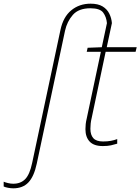

<svg xmlns="http://www.w3.org/2000/svg" viewBox="-159 -785 764 1045"><path d="M-87 240Q-100 240 -115.5 237Q-131 234 -139 230V204Q-130 208 -115 211.5Q-100 215 -87 215Q-46 215 -21.5 189.5Q3 164 16 102L170 -622Q185 -693 229 -729Q273 -765 334 -765Q375 -765 399.5 -750Q424 -735 436 -710.5Q448 -686 450 -659L422 -528H585L579 -503H416L340 -143Q336 -127 334.5 -112Q333 -97 333 -84Q333 -51 349 -33Q365 -15 402 -15Q426 -15 444.5 -18.5Q463 -22 479 -28V-3Q463 2 445 6Q427 10 401 10Q352 10 329 -14.5Q306 -39 306 -82Q306 -95 307.5 -109.5Q309 -124 313 -140L390 -503H313L318 -525L395 -528L423 -659Q420 -693 402.5 -716.5Q385 -740 333 -740Q269 -740 237.5 -704Q206 -668 195 -618L41 106Q26 176 -4.5 208Q-35 240 -87 240Z"/></svg>

Font: Noto Sans Thin
Style: Italic
Weight: 100
Italic angle: -12°
Designer: Monotype Design Team
Foundry: Monotype Imaging Inc.
Version: Version 2.013; ttfautohint (v1.8.4.7-5d5b)